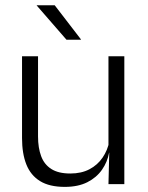

<svg xmlns="http://www.w3.org/2000/svg" viewBox="-20 -702 565 732"><path d="M125 -487.5V-181.5Q125 -138.5 136.8 -106.8Q148.5 -75 175.5 -57.8Q202.5 -40.5 248 -40.5Q290.5 -40.5 321.2 -56.8Q352 -73 371.2 -101.2Q390.5 -129.5 397 -164.5L409.5 -120H396Q389.5 -84.5 368.8 -54.8Q348 -25 312.8 -7.2Q277.5 10.5 227 10.5Q168.5 10.5 132.8 -11.5Q97 -33.5 80.5 -75Q64 -116.5 64 -175.5V-487.5ZM454 -487.5V0H393.5L396.5 -120.5L393.5 -123.5V-487.5ZM188.5 -682 288.5 -552V-550.5H233.5L120 -681V-682Z"/></svg>

Font: Anek Gurmukhi Medium Light
Style: Regular
Weight: 300
Version: Version 1.003